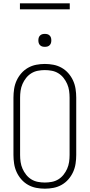

<svg xmlns="http://www.w3.org/2000/svg" viewBox="-20 -1128 540 1156"><path d="M250 8Q224 8 198 3Q172 -2 149 -15Q126 -28 108.5 -48Q91 -68 80 -92Q69 -116 65 -142.5Q61 -169 61 -195V-540Q61 -566 65 -592.5Q69 -619 80 -643Q91 -667 108.5 -687Q126 -707 149 -720Q172 -733 198 -738Q224 -743 250 -743Q276 -743 302 -738Q328 -733 351 -720Q374 -707 391.5 -687Q409 -667 420 -643Q431 -619 435 -592.5Q439 -566 439 -540V-195Q439 -169 435 -142.5Q431 -116 420 -92Q409 -68 391.5 -48Q374 -28 351 -15Q328 -2 302 3Q276 8 250 8ZM250 -29Q271 -29 292 -33Q313 -37 331 -48Q349 -59 362.5 -76Q376 -93 384.5 -112.5Q393 -132 396 -153Q399 -174 399 -195V-540Q399 -561 396 -582Q393 -603 384.5 -622.5Q376 -642 362.5 -659Q349 -676 331 -687Q313 -698 292 -702Q271 -706 250 -706Q229 -706 208 -702Q187 -698 169 -687Q151 -676 137.5 -659Q124 -642 115.5 -622.5Q107 -603 104 -582Q101 -561 101 -540V-195Q101 -174 104 -153Q107 -132 115.5 -112.5Q124 -93 137.5 -76Q151 -59 169 -48Q187 -37 208 -33Q229 -29 250 -29ZM250 -846Q242 -846 234.5 -848Q227 -850 221 -856Q215 -862 213 -869.5Q211 -877 211 -885Q211 -893 213 -900.5Q215 -908 221 -914Q227 -920 234.5 -922Q242 -924 250 -924Q258 -924 265.5 -922Q273 -920 279 -914Q285 -908 287 -900.5Q289 -893 289 -885Q289 -877 287 -869.5Q285 -862 279 -856Q273 -850 265.5 -848Q258 -846 250 -846ZM100 -1072V-1108H400V-1072Z"/></svg>

Font: Iosevka SS18 Extralight
Style: Regular
Weight: 200
Monospace: yes
Designer: Belleve Invis
Foundry: Belleve Invis
Version: Version 25.1.1; ttfautohint (v1.8.4)